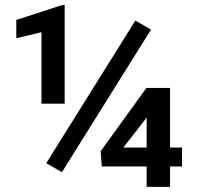

<svg xmlns="http://www.w3.org/2000/svg" viewBox="-20 -728 767 748"><path d="M43.5 0ZM231.9 -324.2H141.6V-602.5L43.5 -579.1V-650.4L222.7 -708.5H231.9ZM221.2 -57.1 160.2 -92.3 507.3 -647.9 568.4 -612.8ZM642.6 -153.3H689V-79.6H642.6V0H551.3V-79.6H376.5L372.1 -138.7L550.3 -385.3H642.6ZM460.4 -153.3H551.3V-271.5L544.4 -260.7Z"/></svg>

Font: Roboto Medium
Style: Regular
Weight: 500
Designer: Google
Version: Version 2.134; 2016; ttfautohint (v1.6)